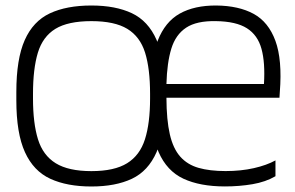

<svg xmlns="http://www.w3.org/2000/svg" viewBox="-20 -666 1070 697"><path d="M311.8 11Q223.3 11 162.6 -17Q101.8 -45 70.6 -113.5Q39.3 -182 39.3 -302V-332Q39.3 -452 69.8 -520.5Q100.2 -589 160.9 -617.5Q221.7 -646 311.8 -646Q399.5 -646 458.8 -618Q518 -590 548.2 -521.5Q578.3 -453 578.3 -332V-302Q578.3 -182 548.2 -113.5Q518 -45 458.8 -17Q399.5 11 311.8 11ZM311.8 -44.8Q395 -44.8 441.3 -73.4Q487.7 -102 506.2 -160.3Q524.8 -218.7 524.8 -308.5V-325.7Q524.8 -416.5 506.7 -474.8Q488.5 -533 442.2 -561.2Q396 -589.3 311.8 -589.3Q226.8 -589.3 181 -561.2Q135.2 -533 117.5 -474.8Q99.8 -416.5 99.8 -325.7V-308.5Q99.8 -218.7 117.9 -160.3Q136 -102 182.3 -73.4Q228.7 -44.8 311.8 -44.8ZM796.5 10.8Q706.3 10.8 646 -17.2Q585.7 -45.3 555.8 -113.8Q526 -182.3 526 -302.3V-332Q526 -450 552.6 -518.4Q579.2 -586.8 632.6 -616.7Q686 -646.5 765.3 -646Q846.5 -645.2 900.6 -615.8Q954.7 -586.3 979.8 -517.8Q1005 -449.2 995.8 -332L994.5 -311.2H584.2Q584.5 -230.3 596.5 -178.4Q608.5 -126.5 634.4 -97.3Q660.3 -68.2 700.9 -56.6Q741.5 -45 798.8 -45Q855 -45 901.6 -55.6Q948.2 -66.2 980 -83.7V-26.3Q944.5 -5.5 896.5 2.7Q848.5 10.8 796.5 10.8ZM584.2 -361H938.2Q943 -438.5 929.3 -488.5Q915.7 -538.5 876.4 -563.4Q837.2 -588.3 764.2 -589.3Q693.8 -590.8 655.7 -565.5Q617.5 -540.2 601.9 -489.2Q586.3 -438.3 584.2 -361Z"/></svg>

Font: Matangi Light
Style: Regular
Weight: 300
Designer: Prashant Pant
Foundry: The Graphic Ant
Version: Version 3.002